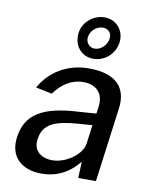

<svg xmlns="http://www.w3.org/2000/svg" viewBox="-88 -845 727 920"><g transform="rotate(10 276.0 -385.0)"><path d="M437 -673C445 -733 404 -780 346 -780C293 -780 243 -739 236 -686C228 -623 268 -575 326 -575C381 -575 429 -616 437 -673ZM387 -683C383 -652 355 -624 324 -624C299 -624 280 -646 283 -672C287 -705 317 -730 346 -730C374 -730 391 -711 387 -683ZM177 10C248 10 310 -19 358 -80L355 0H441L489 -361C503 -462 450 -526 315 -526C208 -526 125 -472 81 -392L160 -376C200 -432 249 -457 300 -457C365 -457 400 -417 392 -354L387 -319L303 -313C128 -304 47 -255 32 -141C19 -46 80 10 177 10ZM218 -62C160 -62 122 -95 131 -150C141 -227 202 -248 309 -256L378 -261L366 -170C359 -115 282 -62 218 -62Z"/></g></svg>

Font: United Sans Medium
Style: Italic
Weight: 500
Italic angle: -8°
Designer: Pablo Impallari, Rodrigo Fuenzalida (Modified by Dan O. Williams)
Version: Version 1.000;PS 001.000;hotconv 1.0.88;makeotf.lib2.5.64775